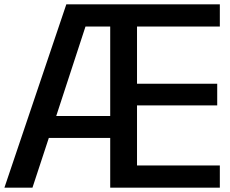

<svg xmlns="http://www.w3.org/2000/svg" viewBox="-23 -861 1055 881"><path d="M-2.7 0 281.3 -841H572V-739.3H369.3L235 -328.7H572V-228H201L126 0ZM482.7 0V-841H985.7V-739.3H605.7V-476.7H973.7V-377.3H605.7V-101.7H985.7V0Z"/></svg>

Font: Matangi Light
Style: Regular
Weight: 300
Designer: Prashant Pant
Foundry: The Graphic Ant
Version: Version 3.002